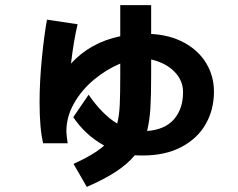

<svg xmlns="http://www.w3.org/2000/svg" viewBox="-20 -655 934 752"><path d="M388 -85Q315 -125 267 -196L327 -284Q381 -206 439 -171Q447 -202 449 -244Q451 -286 451 -360V-406Q396 -383 347.5 -342.5Q299 -302 269.5 -249.5Q240 -197 240 -141Q240 -126 245 -94H149Q135 -151 135 -255Q135 -335 144 -426.5Q153 -518 164 -578L284 -560Q269 -498 258 -406Q334 -489 451 -513V-635H572V-522Q647 -518 703 -487Q759 -456 788.5 -406Q818 -356 818 -296Q818 -226 786 -169.5Q754 -113 691 -79.5Q628 -46 539 -46Q518 -46 508 -47Q480 -13 434.5 17Q389 47 320 77L268 -13Q351 -51 388 -85ZM556 -142Q626 -147 661.5 -188Q697 -229 697 -294Q697 -340 663 -374.5Q629 -409 572 -422V-359Q572 -279 569 -230.5Q566 -182 556 -142Z"/></svg>

Font: 카카오 큰글씨 ExtraBold
Style: Regular
Weight: 800
Designer: Park Young-rak; Lee Sang-min; Kim Jung-jin; Min Bon; Park Min-gyu;
Foundry: Kakao Corporation
Version: Version 2.003